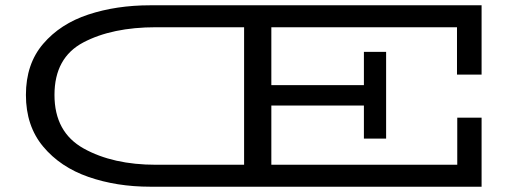

<svg xmlns="http://www.w3.org/2000/svg" viewBox="-20 -706 1967 726"><path d="M1708 -424V-603H1006V-384H1356V-510H1440V-182H1356V-307H1006V-83H1709V-261H1801V0H548Q421 0 314.5 -37Q208 -74 143 -152Q78 -230 78 -347Q78 -464 143 -540Q208 -616 314 -651Q420 -686 548 -686H1801V-424ZM903 -603H570Q404 -603 295 -545.5Q186 -488 186 -347Q186 -206 296.5 -144.5Q407 -83 570 -83H903Z"/></svg>

Font: BioRhyme Expanded
Style: Regular
Weight: 400
Width: 7
Designer: Aoife Mooney
Foundry: Aoife Mooney Type
Version: Version 1.001